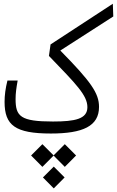

<svg xmlns="http://www.w3.org/2000/svg" viewBox="-20 -725 637 1046"><path d="M257.3 2.4C431.2 2.4 519.5 -37.6 519.5 -142.6C519.5 -217.8 474.6 -280.8 308.6 -449.7L597.2 -635.3L594.7 -704.6L255.4 -482.9L246.6 -420.4C395 -266.6 456.1 -205.6 456.1 -141.1C456.1 -76.7 388.7 -63 268.6 -63C91.8 -63 64.9 -90.8 64.9 -185.1C64.9 -216.8 68.8 -244.6 76.2 -286.1H20.5C9.8 -243.2 4.9 -206.1 4.9 -169.9C4.9 -42 63 2.4 257.3 2.4ZM333 60.5 272 121.6 210.9 60.5 149.4 122.1 210.9 184.1 272 122.6 333 184.1 394.5 122.1ZM272.9 182.6 213.9 241.7 272.9 301.3 332 241.7Z"/></svg>

Font: Cascadia Code Light
Style: Regular
Weight: 300
Monospace: yes
Designer: Aaron Bell
Foundry: Saja Typeworks
Version: Version 2404.023